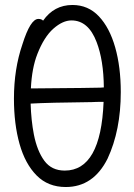

<svg xmlns="http://www.w3.org/2000/svg" viewBox="-20 -733 540 771"><path d="M103 -317Q105 -250 116 -193Q129 -127 158 -87.5Q187 -48 240 -48Q385 -48 396 -324Q362 -324 349 -323Q173 -321 103 -317ZM397 -382Q396 -491 368 -564Q335 -651 267 -651Q232 -651 194.5 -618Q157 -585 130 -516Q108 -460 104 -378H115Q363 -380 383 -381Q386 -381 397 -382ZM244 18Q173 18 127 -28.5Q81 -75 58.5 -155Q36 -235 36 -337Q36 -456 70 -555Q102 -657 134 -657Q147 -657 153 -650Q197 -713 271 -713Q334 -713 377 -667.5Q420 -622 442.5 -543Q465 -464 465 -363Q465 -210 412 -96Q355 18 244 18Z"/></svg>

Font: Moon Stars Kai T HW
Style: Regular
Weight: 400
Designer: GuiWonder
Version: Version 1.101